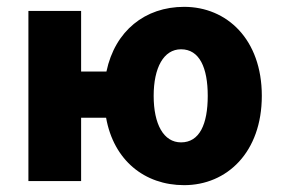

<svg xmlns="http://www.w3.org/2000/svg" viewBox="-20 -529 820 561"><path d="M509 -113C458 -113 429 -166 429 -249C429 -331 458 -385 509 -385C563 -385 587 -331 587 -249C587 -166 563 -113 509 -113ZM518 12C643 12 745 -84 745 -249C745 -414 643 -509 518 -509C404 -509 316 -439 291 -320H217V-497H63V0H217V-185H290C312 -61 402 12 518 12Z"/></svg>

Font: Source Sans Pro
Style: Bold
Weight: 700
Designer: Paul D. Hunt
Foundry: Adobe Systems Incorporated
Version: Version 3.006;hotconv 1.0.111;makeotfexe 2.5.65597